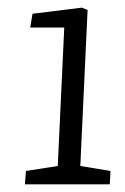

<svg xmlns="http://www.w3.org/2000/svg" viewBox="-20 -856 326 502"><path d="M190 -422 269 -409 267 -374H45L48 -409L131 -422L148 -784H59L65 -820L194 -836L209 -830Z"/></svg>

Font: Literata Light
Style: Italic
Weight: 300
Italic angle: -2°
Designer: Latin by Veronika Burian and Jose Scaglione. Greek by Irene Vlachou. Cyrillic by Vera Evstafieva
Foundry: TypeTogether
Version: Version 3.103;gftools[0.9.29]